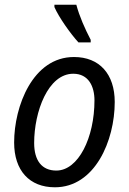

<svg xmlns="http://www.w3.org/2000/svg" viewBox="-20 -786 546 815"><path d="M313 -606H365V-617C340 -665 317 -717 304 -766H211V-756C229 -714 279 -643 313 -606ZM213 9C383 9 467 -189 467 -353C467 -472 402 -544 294 -544C119 -544 40 -335 40 -181C40 -62 105 9 213 9ZM219 -62C158 -62 125 -104 125 -179C125 -312 184 -473 291 -473C356 -473 381 -419 381 -360C381 -202 313 -62 219 -62Z"/></svg>

Font: Noto Sans SemiCondensed
Style: Italic
Weight: 400
Width: 4
Italic angle: -12°
Designer: Monotype Design Team
Foundry: Monotype Imaging Inc.
Version: Version 2.013